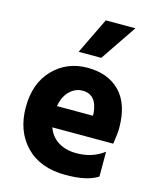

<svg xmlns="http://www.w3.org/2000/svg" viewBox="-131 -957 897 1088"><g transform="rotate(15 317.5 -413.5)"><path d="M584 -295.9Q584 -265.6 574.2 -202.1H216.8Q235.4 -150.4 279.3 -123Q323.2 -95.7 385.7 -95.7Q479.5 -95.7 546.9 -147.5V-2Q485.4 39.1 358.4 39.1Q209 39.1 125.5 -47.4Q42 -133.8 42 -274.4Q42 -415 122.6 -497.6Q203.1 -580.1 323.7 -580.1Q444.3 -580.1 514.2 -508.3Q584 -436.5 584 -295.9ZM210.9 -325.2H421.9V-339.8Q413.1 -447.3 329.1 -447.3Q288.1 -447.3 254.9 -416Q221.7 -384.8 210.9 -325.2ZM250 -654.3 352.5 -866.2H526.4L382.8 -654.3Z"/></g></svg>

Font: GenEi M Gothic v2 Heavy
Style: Regular
Weight: 800
Version: Version 2.0